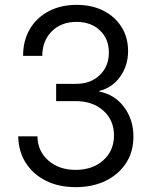

<svg xmlns="http://www.w3.org/2000/svg" viewBox="-20 -760 640 790"><path d="M291 10Q221 10 168.5 -16.5Q116 -43 86 -90Q56 -137 55 -199H134Q135 -138 179 -99.5Q223 -61 291 -61Q361 -61 405 -100.5Q449 -140 449 -203Q449 -266 405 -305Q361 -344 291 -344H211V-415H293Q353 -415 390.5 -451Q428 -487 428 -544Q428 -600 391 -635Q354 -670 295 -670Q232 -670 193 -631Q154 -592 154 -530H75Q75 -593 102.5 -640Q130 -687 180 -713.5Q230 -740 295 -740Q358 -740 405.5 -716Q453 -692 480 -649Q507 -606 507 -550Q507 -490 474.5 -444.5Q442 -399 389 -386V-383Q452 -371 490.5 -319.5Q529 -268 529 -198Q529 -136 499 -89.5Q469 -43 415.5 -16.5Q362 10 291 10Z"/></svg>

Font: JetBrains Mono NL Light
Style: Regular
Weight: 300
Monospace: yes
Designer: Philipp Nurullin, Konstantin Bulenkov
Foundry: JetBrains
Version: Version 2.305; ttfautohint (v1.8.4.7-5d5b)